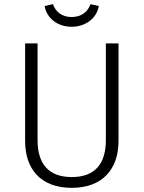

<svg xmlns="http://www.w3.org/2000/svg" viewBox="-20 -894 692 925"><path d="M325 -765C394 -765 447 -808 456 -865L416 -874C403 -837 372 -812 325 -812C278 -812 248 -837 235 -874L195 -865C204 -808 256 -765 325 -765ZM551 -685H490V-219C490 -109 441 -41 326 -41C211 -41 161 -108 161 -219V-685H101V-214C101 -82 174 11 326 11C476 11 551 -82 551 -214Z"/></svg>

Font: FiraGO Light
Style: Regular
Weight: 300
Designer: bBox Type
Foundry: bBox Type GmbH
Version: Version 1.001;PS 001.001;hotconv 1.0.88;makeotf.lib2.5.64775